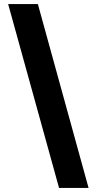

<svg xmlns="http://www.w3.org/2000/svg" viewBox="-20 -804 476 943"><path d="M415 119H270L20 -784H166Z"/></svg>

Font: DM Sans 24pt Black
Style: Regular
Weight: 900
Designer: Colophon Foundry, Jonny Pinhorn
Foundry: Colophon Foundry
Version: Version 4.004;gftools[0.9.30]